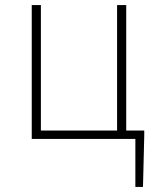

<svg xmlns="http://www.w3.org/2000/svg" viewBox="-20 -547 616 756"><path d="M477 -33V-527H441V-33H141V-527H105V0H513V189H543L548 -13V-33Z"/></svg>

Font: Source Han Sans CN ExtraLight
Style: Regular
Weight: 250
Designer: Ryoko NISHIZUKA (kana & ideographs); Paul D. Hunt (Latin, Greek & Cyrillic); Wenlong ZHANG (bopomofo); Sandoll Communica
Foundry: Adobe Systems Incorporated
Version: Version 1.004;PS 1.004;hotconv 16.6.51;makeotf.lib2.5.65220